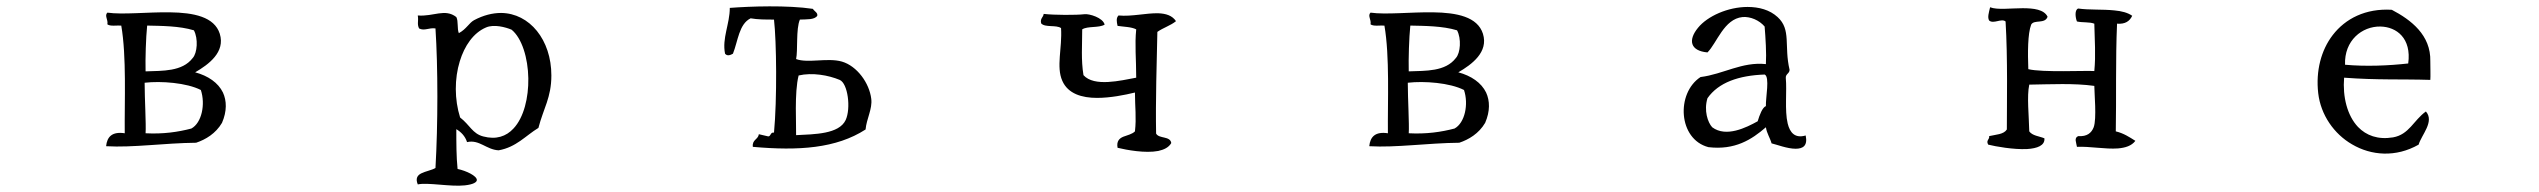

<svg xmlns="http://www.w3.org/2000/svg" viewBox="-20 -509 8040 608"><path d="M686 -216C671 -247 639 -269 598 -280C641 -305 694 -344 676 -402C659 -456 593 -469 518 -470C447 -471 368 -462 320 -469C310 -459 323 -447 320 -432C329 -425 349 -429 364 -428C381 -330 374 -189 375 -87C335 -93 319 -76 316 -46C401 -41 500 -56 601 -57C631 -67 663 -86 683 -120C699 -157 698 -190 686 -216ZM594 -413C608 -387 605 -341 590 -325C557 -282 495 -285 441 -283C440 -324 442 -389 446 -428C491 -427 548 -427 594 -413ZM616 -224C631 -179 619 -120 586 -102C544 -91 497 -84 441 -87C443 -116 438 -195 438 -247C490 -253 571 -247 616 -224Z M1726 -270C1726 -383 1657 -467 1567 -468C1540 -468 1511 -461 1481 -445C1465 -436 1457 -417 1433 -404C1427 -418 1432 -442 1425 -455C1389 -483 1353 -456 1303 -460C1306 -441 1300 -434 1307 -419C1324 -410 1338 -422 1359 -419C1367 -297 1367 -115 1359 23C1347 30 1328 33 1314 40C1302 46 1295 56 1303 75C1334 68 1407 83 1452 78C1479 75 1490 68 1490 61C1490 48 1457 32 1429 26C1425 -13 1425 -56 1425 -100C1440 -91 1453 -78 1459 -59C1498 -68 1520 -35 1559 -33C1615 -43 1644 -79 1685 -104C1701 -166 1726 -200 1726 -270ZM1653 -261C1654 -200 1639 -137 1606 -102C1583 -77 1551 -66 1510 -77C1476 -86 1468 -113 1437 -137C1419 -194 1419 -260 1436 -315C1451 -364 1479 -405 1519 -422C1544 -433 1581 -423 1600 -415C1633 -388 1652 -325 1653 -261Z M2739 -196C2733 -246 2694 -300 2646 -314C2601 -327 2538 -308 2501 -322C2507 -349 2500 -417 2513 -447C2535 -448 2559 -446 2568 -459C2570 -469 2560 -472 2554 -481C2473 -493 2356 -489 2291 -484C2291 -433 2266 -388 2276 -339C2283 -330 2294 -335 2301 -339C2317 -379 2320 -433 2357 -451C2379 -447 2405 -447 2431 -447C2439 -378 2441 -195 2431 -89C2419 -91 2422 -78 2413 -77C2403 -79 2393 -82 2383 -84C2381 -67 2361 -67 2364 -44C2509 -31 2628 -39 2721 -99C2724 -133 2743 -164 2739 -196ZM2658 -129C2637 -84 2559 -84 2501 -81C2502 -110 2495 -217 2509 -270C2552 -280 2603 -271 2639 -256C2665 -245 2675 -166 2658 -129Z M3704 -442C3692 -460 3672 -466 3648 -467C3610 -468 3563 -456 3522 -460C3514 -452 3516 -440 3519 -427C3539 -424 3563 -424 3578 -416C3573 -367 3578 -324 3578 -263C3529 -254 3445 -233 3411 -271C3403 -320 3407 -365 3407 -416C3424 -427 3460 -420 3478 -431C3473 -453 3429 -466 3414 -464C3389 -461 3318 -461 3285 -465C3284 -454 3273 -451 3277 -435C3289 -421 3325 -431 3340 -420C3344 -356 3324 -298 3344 -253C3362 -212 3406 -199 3454 -199C3496 -199 3541 -208 3574 -216C3574 -170 3579 -137 3574 -93C3565 -84 3550 -81 3537 -76C3525 -71 3515 -62 3519 -41C3548 -34 3607 -23 3648 -31C3666 -35 3681 -42 3689 -56C3686 -79 3650 -69 3641 -86C3639 -189 3643 -313 3645 -408C3663 -421 3687 -428 3704 -442Z M4686 -216C4671 -247 4639 -269 4598 -280C4641 -305 4694 -344 4676 -402C4659 -456 4593 -469 4518 -470C4447 -471 4368 -462 4320 -469C4310 -459 4323 -447 4320 -432C4329 -425 4349 -429 4364 -428C4381 -330 4374 -189 4375 -87C4335 -93 4319 -76 4316 -46C4401 -41 4500 -56 4601 -57C4631 -67 4663 -86 4683 -120C4699 -157 4698 -190 4686 -216ZM4594 -413C4608 -387 4605 -341 4590 -325C4557 -282 4495 -285 4441 -283C4440 -324 4442 -389 4446 -428C4491 -427 4548 -427 4594 -413ZM4616 -224C4631 -179 4619 -120 4586 -102C4544 -91 4497 -84 4441 -87C4443 -116 4438 -195 4438 -247C4490 -253 4571 -247 4616 -224Z M5698 -80C5664 -70 5648 -89 5641 -118C5631 -159 5639 -222 5635 -262C5634 -275 5647 -276 5647 -288C5629 -364 5653 -415 5609 -455C5584 -478 5550 -487 5514 -487C5452 -487 5387 -458 5357 -421C5325 -382 5332 -348 5387 -343C5417 -373 5439 -449 5498 -455C5523 -457 5551 -445 5568 -425C5571 -388 5574 -341 5572 -306C5496 -314 5437 -274 5365 -265C5287 -214 5294 -68 5390 -43C5474 -33 5527 -67 5572 -106C5575 -86 5585 -73 5590 -55C5607 -51 5640 -38 5666 -38C5689 -38 5705 -47 5698 -80ZM5572 -173C5561 -169 5552 -145 5546 -125C5510 -105 5446 -73 5402 -106C5388 -121 5375 -159 5387 -198C5422 -248 5486 -270 5568 -273C5585 -266 5571 -200 5572 -173Z M6742 -63C6723 -75 6705 -87 6680 -93C6682 -193 6679 -322 6684 -434C6710 -432 6724 -442 6732 -459C6718 -469 6698 -474 6676 -476C6639 -480 6596 -477 6561 -482C6549 -478 6552 -453 6557 -441C6574 -437 6597 -440 6612 -434C6613 -381 6617 -336 6612 -284C6586 -286 6447 -279 6403 -290C6401 -342 6401 -402 6412 -431C6421 -448 6456 -432 6464 -456C6453 -479 6420 -483 6385 -483C6347 -483 6305 -477 6282 -486C6278 -469 6273 -454 6279 -444C6293 -432 6318 -452 6331 -441C6338 -325 6335 -178 6335 -99C6325 -83 6300 -83 6279 -78C6281 -67 6268 -65 6276 -51C6300 -45 6356 -35 6399 -37C6431 -39 6456 -48 6454 -71C6437 -78 6416 -79 6406 -93C6405 -143 6398 -204 6406 -241C6475 -242 6547 -246 6612 -237C6612 -214 6620 -133 6610 -106C6603 -88 6589 -76 6561 -78C6547 -72 6555 -58 6557 -44C6597 -46 6647 -36 6687 -39C6710 -41 6730 -47 6742 -63Z M7676 -256C7677 -266 7676 -298 7676 -315C7678 -398 7615 -446 7554 -478C7471 -483 7407 -450 7367 -398C7330 -350 7313 -284 7321 -214C7329 -145 7371 -85 7428 -52C7489 -16 7567 -10 7639 -51C7648 -82 7690 -124 7662 -156C7623 -128 7609 -83 7558 -74C7510 -66 7473 -80 7447 -107C7413 -143 7398 -202 7403 -263C7509 -255 7583 -259 7676 -256ZM7606 -308C7543 -301 7472 -298 7406 -304C7403 -381 7460 -426 7518 -425C7569 -424 7617 -388 7606 -308Z"/></svg>

Font: Yuji Syuku Std R
Style: Regular
Weight: 400
Designer: Kataoka Yuji
Foundry: Kinuta Font Factory
Version: Version 3.000;hotconv 1.0.111;makeotfexe 2.5.65597